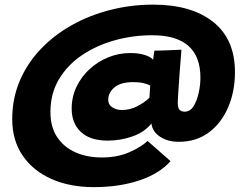

<svg xmlns="http://www.w3.org/2000/svg" viewBox="-20 -768 1010 809"><path d="M375.5 20.5Q274 20.5 196.5 -14Q119 -48.5 75.2 -112.8Q31.5 -177 31.5 -265.5Q31.5 -352.5 63 -426.8Q94.5 -501 151 -560.5Q207.5 -620 282.5 -662Q357.5 -704 445 -726.2Q532.5 -748.5 626 -748.5Q786 -748.5 878 -675.8Q970 -603 970 -464Q970 -383 941.5 -316.2Q913 -249.5 860 -210Q807 -170.5 733 -170.5Q687.5 -170.5 655 -191.5Q622.5 -212.5 618 -247.5Q588 -210.5 537.5 -193Q487 -175.5 434 -175.5Q359.5 -175.5 320.8 -212Q282 -248.5 282 -310.5Q282 -359.5 302.2 -402Q322.5 -444.5 357.2 -476.5Q392 -508.5 436.2 -526.5Q480.5 -544.5 528.5 -544.5Q563 -544.5 588 -537Q613 -529.5 625.5 -516.5Q626 -525 627.8 -537Q629.5 -549 630.5 -554.5Q641.5 -554.5 663 -555.2Q684.5 -556 707.2 -557Q730 -558 744.5 -558.5Q740.5 -512 737 -463.2Q733.5 -414.5 731.2 -379Q729 -343.5 729 -337Q729 -313.5 736.2 -305.5Q743.5 -297.5 758.5 -297.5Q781 -297.5 795.5 -320.5Q810 -343.5 817.2 -376.8Q824.5 -410 824.5 -440.5Q824.5 -619.5 621.5 -619.5Q540 -619.5 463.5 -598.2Q387 -577 325.8 -535.8Q264.5 -494.5 228.5 -434.2Q192.5 -374 192.5 -296Q192.5 -232.5 221 -190Q249.5 -147.5 298.2 -126Q347 -104.5 408.5 -104.5Q473.5 -104.5 523 -125.8Q572.5 -147 602 -174L698.5 -89Q652.5 -36.5 567.5 -8Q482.5 20.5 375.5 20.5ZM493 -304.5Q527 -304.5 556.8 -319.5Q586.5 -334.5 609.5 -356L613 -407.5Q603.5 -413 585.8 -417.5Q568 -422 541.5 -422Q488.5 -422 462.2 -399.8Q436 -377.5 436 -347.5Q436 -327 453.2 -315.8Q470.5 -304.5 493 -304.5Z"/></svg>

Font: Grandstander ExtraBold
Style: Italic
Weight: 800
Italic angle: -15°
Designer: Tyler Finck
Foundry: Etcetera Type Co
Version: Version 1.200; ttfautohint (v1.8.3)